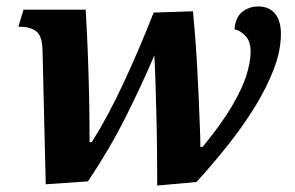

<svg xmlns="http://www.w3.org/2000/svg" viewBox="-20 -566 915 596"><path d="M468 10Q468 -36 467.5 -93Q467 -150 465.5 -207Q464 -264 462.5 -313.5Q461 -363 459 -394Q420 -302 369.5 -201.5Q319 -101 253 -3L122 6L112 -410Q111 -456 91.5 -469.5Q72 -483 43 -483H37L53 -536H246Q250 -468 252.5 -403.5Q255 -339 256.5 -271.5Q258 -204 258 -125H265Q315 -204 364.5 -310.5Q414 -417 457 -527L579 -531Q582 -501 585.5 -456Q589 -411 592 -359.5Q595 -308 597 -258.5Q599 -209 600.5 -169.5Q602 -130 602 -110H609Q668 -182 700 -236.5Q732 -291 745 -332.5Q758 -374 758 -407Q758 -437 742.5 -454Q727 -471 708 -475Q711 -513 732.5 -529.5Q754 -546 782 -546Q815 -546 833.5 -524Q852 -502 852 -461Q852 -409 830 -351.5Q808 -294 771 -234Q734 -174 687 -115Q640 -56 590 -1Z"/></svg>

Font: Noto Serif
Style: Bold Italic
Weight: 700
Italic angle: -12°
Designer: Monotype Design Team
Foundry: Monotype Imaging Inc.
Version: Version 2.013